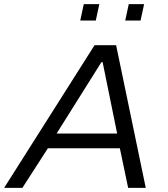

<svg xmlns="http://www.w3.org/2000/svg" viewBox="-41 -906 809 926"><path d="M-21 0 415 -688H519L662 0H577L537 -191H190L67 0ZM232 -262H524L454 -606H448ZM563 -807 580 -886H654L637 -807ZM346 -807 363 -886H438L421 -807Z"/></svg>

Font: Saira SemiExpanded
Style: Italic
Weight: 400
Width: 6
Italic angle: -12°
Designer: Hector Gatti with collaboration of the Omnibus-Type team
Foundry: Omnibus-Type
Version: Version 1.101